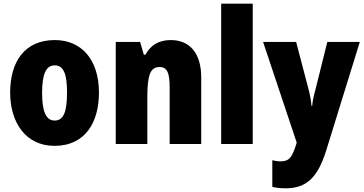

<svg xmlns="http://www.w3.org/2000/svg" viewBox="-20 -780 1971 1040"><path d="M516 -278C516 -460 419 -563 277 -563C112 -563 35 -444 35 -278C35 -120 117 10 275 10C446 10 516 -123 516 -278ZM208 -277C208 -378 229 -426 276 -426C326 -426 343 -377 343 -278C343 -178 326 -127 276 -127C228 -127 208 -179 208 -277Z M905 -563C841 -563 796 -536 768 -484H759L739 -553H607V0H778V-250C778 -370 792 -417 845 -417C888 -417 899 -379 899 -306V0H1070V-360C1070 -493 1007 -563 905 -563Z M1349 0V-760H1178V0Z M1405 -553 1587 -8 1585 0C1562 72 1547 94 1500 94C1484 94 1468 91 1455 88V232C1475 237 1498 240 1527 240C1641 240 1701 181 1747 35L1929 -553H1753L1687 -288C1678 -256 1673 -230 1671 -207H1667C1666 -229 1660 -262 1653 -290L1584 -553Z"/></svg>

Font: Noto Sans Sinhala Condensed Black
Style: Regular
Weight: 900
Width: 3
Designer: Jelle Bosma - Monotype Design Team
Foundry: Monotype Imaging Inc.
Version: Version 2.006